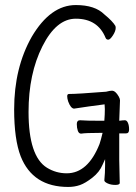

<svg xmlns="http://www.w3.org/2000/svg" viewBox="-20 -728 540 760"><path d="M250 12Q110 12 62 -109Q36 -176 36 -295Q36 -460 106 -583Q180 -708 280 -708Q356 -708 393 -671Q426 -644 437 -625L438 -618Q438 -605 427 -588Q416 -571 408.5 -571Q401 -571 398 -578Q367 -654 280 -654Q203 -654 148 -545Q93 -436 93 -285Q93 -109 166 -64Q202 -42 244 -42Q328 -42 374 -158Q380 -176 386 -202H380H375Q319 -202 301 -199Q292 -199 288 -210.5Q284 -222 284 -237Q284 -252 297 -252Q319 -250 380 -250H393Q395 -275 395 -296Q395 -296 394 -315Q331 -307 273 -298Q260 -299 250 -326Q246 -338 246 -347Q246 -356 253 -356Q287 -356 400 -365Q415 -369 423 -369Q437 -369 450 -346Q455 -337 455 -331L452 -250Q467 -252 474.5 -252Q482 -252 486.5 -241.5Q491 -231 491 -215.5Q491 -200 479 -200H452V-94L454 -4Q454 4 436.5 4Q419 4 406 -2Q393 -8 393 -14Q396 -44 396 -74V-98L386 -76Q374 -47 346 -25Q318 -3 296.5 4.5Q275 12 250 12ZM397 -578H398Q398 -578 397 -578Z"/></svg>

Font: LXGW WenKai Mono TC Light
Style: Regular
Weight: 300
Designer: LXGW / Fontworks Inc.
Foundry: LXGW / Fontworks Inc.
Version: Version 1.330